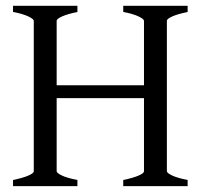

<svg xmlns="http://www.w3.org/2000/svg" viewBox="-20 -635 694 655"><path d="M24.4 0V-21Q57.6 -27.8 76.4 -35.9Q95.2 -43.9 95.2 -50.8V-564Q95.2 -569.8 77.4 -578.6Q59.6 -587.4 24.4 -594.2V-615.2H244.1V-594.2Q210.9 -587.4 192.1 -579.1Q173.3 -570.8 173.3 -564V-344.2H471.2V-564Q471.2 -569.8 453.4 -578.6Q435.5 -587.4 400.4 -594.2V-615.2H620.1V-594.2Q586.9 -587.4 568.1 -579.1Q549.3 -570.8 549.3 -564V-50.8Q549.3 -44.9 567.1 -36.4Q585 -27.8 620.1 -21V0H400.4V-21Q433.6 -27.8 452.4 -35.9Q471.2 -43.9 471.2 -50.8V-300.3H173.3V-50.8Q173.3 -44.9 190.9 -36.4Q208.5 -27.8 244.1 -21V0Z"/></svg>

Font: Gentium Plus Afr
Style: Regular
Weight: 400
Designer: J. Victor Gaultney, Annie Olsen, Iska Routamaa, Becca Hirsbrunner
Foundry: SIL International
Version: Version 5.000